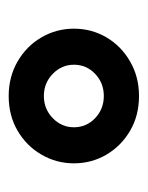

<svg xmlns="http://www.w3.org/2000/svg" viewBox="31 -782 340 442"><g transform="rotate(90 201.0 -561.0)"><path d="M201 -411Q157 -411 121.5 -431.5Q86 -452 66 -486.5Q46 -521 46 -561Q46 -602 66 -636Q86 -670 121.5 -690.5Q157 -711 201 -711Q246 -711 281 -690.5Q316 -670 336 -636Q356 -602 356 -561Q356 -521 336 -486.5Q316 -452 281 -431.5Q246 -411 201 -411ZM201 -492Q231 -492 252 -512.5Q273 -533 273 -561Q273 -590 252 -610Q231 -630 201 -630Q171 -630 150 -610Q129 -590 129 -561Q129 -533 150 -512.5Q171 -492 201 -492Z"/></g></svg>

Font: Red Hat Text
Style: Bold
Weight: 700
Designer: Pentagram, MCKL
Foundry: MCKL
Version: Version 1.030